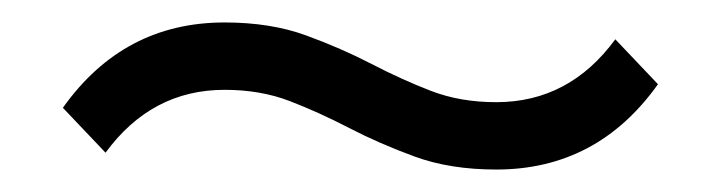

<svg xmlns="http://www.w3.org/2000/svg" viewBox="-20 -471 640 171"><path d="M422 -320Q381 -320 349.5 -331.5Q318 -343 291 -357Q264 -371 238 -381Q212 -391 180 -391Q115 -391 74 -335L36 -375Q90 -451 180 -451Q221 -451 252.5 -439.5Q284 -428 311 -414Q338 -400 364 -390Q390 -380 422 -380Q487 -380 528 -436L566 -396Q512 -320 422 -320Z"/></svg>

Font: Tanohe Sans
Style: Italic
Weight: 400
Designer: Village Type and Design LLC & Cristiano Sobral
Foundry: Cooper Hewitt Smithsonian Design Museum
Version: Version 1.00;September 29, 2021;FontCreator 13.0.0.2655 64-b